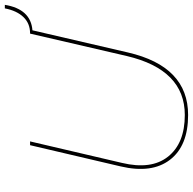

<svg xmlns="http://www.w3.org/2000/svg" viewBox="-22 -786 817 814"><g transform="rotate(-90 387.0 -378.5)"><path d="M774 -767Q756 -657 666 -650L572 -245Q513 10 307 10Q176 10 117 -67Q58 -144 89 -276L179 -660H195L104 -271Q74 -146 130.5 -75Q187 -4 307 -4Q499 -4 557 -250L652 -660H653Q695 -660 722 -688Q749 -716 759 -767Z"/></g></svg>

Font: Elaine Sans Thin
Style: Italic
Weight: 250
Italic angle: -13°
Designer: Wei Huang
Foundry: Wei Huang
Version: Version 2.001;December 24, 2019;FontCreator 12.0.0.2547 64-b